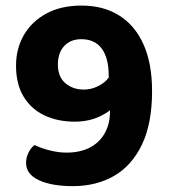

<svg xmlns="http://www.w3.org/2000/svg" viewBox="-20 -642 597 678"><path d="M72.1 -67.2Q72.1 -86.1 80.9 -103.5Q89.7 -121 102 -129.8Q127 -118 156.8 -110.6Q186.5 -103.1 215.6 -103.1Q261.5 -103.1 295.8 -120.2Q330 -137.2 349.6 -171Q369.1 -204.8 368.4 -252.8Q356.3 -242.8 337.3 -233.3Q318.4 -223.7 295 -218Q271.6 -212.4 243.5 -212.4Q184.4 -212.4 137.7 -234.1Q91 -255.9 63.8 -300.1Q36.6 -344.2 36.6 -410.4Q36.6 -469.6 63.8 -517.4Q91 -565.2 142.8 -593.7Q194.6 -622.3 268.1 -622.3Q344.7 -622.3 400.3 -587.7Q456 -553.2 486.5 -485.8Q517 -418.4 517 -320Q517 -206.3 481.5 -131.9Q446 -57.6 383.2 -21.1Q320.4 15.3 237.1 15.3Q162.7 15.3 117.4 -5.7Q72.1 -26.6 72.1 -67.2ZM275.8 -325.7Q302.4 -325.7 326.7 -337.9Q351 -350.1 364 -368.2L363.8 -375.4Q363.8 -437.1 339.3 -470.3Q314.7 -503.6 267.3 -503.6Q229 -503.6 206.7 -479.5Q184.4 -455.4 184.4 -413.9Q184.4 -370.8 210.9 -348.2Q237.3 -325.7 275.8 -325.7Z"/></svg>

Font: Baloo Bhaijaan 2
Style: Regular
Weight: 400
Designer: Sanskriti Dholi, Noopur Datye and Ek Type
Foundry: Ek Type
Version: Version 1.701